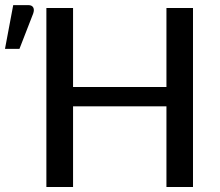

<svg xmlns="http://www.w3.org/2000/svg" viewBox="-95 -750 883 770"><path d="M679 -718V0H572.5V-323.5H198V0H91V-718H198V-401H572.5V-718ZM-75 -554 -42 -729.5H18.5Q33 -729.5 38.2 -720.2Q43.5 -711 38 -695.5L-17 -554Z"/></svg>

Font: Lato 2
Style: Regular
Weight: 500
Designer: Lukasz Dziedzic with Adam Twardoch and Botio Nikoltchev
Foundry: tyPoland Lukasz Dziedzic
Version: Version 2.015; 2015-08-06; http://www.latofonts.com/